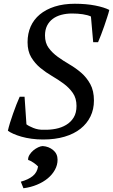

<svg xmlns="http://www.w3.org/2000/svg" viewBox="-20 -732 603 1024"><path d="M121 -69Q132 -60 158 -49.5Q184 -39 213 -40Q246 -39 277 -45Q308 -51 333 -66Q358 -81 373 -105.5Q388 -130 388 -167Q388 -208 368.5 -236Q349 -264 320 -285.5Q291 -307 257.5 -326.5Q224 -346 195 -370Q166 -394 146.5 -426.5Q127 -459 127 -507Q127 -553 143.5 -590.5Q160 -628 192.5 -655Q225 -682 272 -697Q319 -712 379 -712Q440 -712 488 -702.5Q536 -693 563 -679Q559 -662 551.5 -639.5Q544 -617 536 -593Q528 -569 519 -546.5Q510 -524 503 -507H477L465 -644Q448 -652 421.5 -656Q395 -660 364 -660Q334 -660 307.5 -653Q281 -646 261.5 -631.5Q242 -617 231 -595Q220 -573 220 -543Q220 -503 239.5 -476.5Q259 -450 288 -429Q317 -408 350.5 -388.5Q384 -369 413 -344Q442 -319 461.5 -283.5Q481 -248 481 -196Q481 -149 462.5 -111Q444 -73 409.5 -45.5Q375 -18 324.5 -3Q274 12 210 12Q178 12 148.5 8Q119 4 94.5 -3Q70 -10 51 -18.5Q32 -27 22 -35Q26 -53 33.5 -77.5Q41 -102 50 -127Q59 -152 68 -175.5Q77 -199 85 -216H111ZM91 237Q131 226 154.5 207Q178 188 183 156Q174 146 158.5 135.5Q143 125 130 121Q129 107 137.5 93.5Q146 80 158 70Q170 60 184 53.5Q198 47 208 47Q240 49 263.5 68.5Q287 88 287 120Q287 148 273 173.5Q259 199 235 219Q211 239 177.5 253Q144 267 105 272Z"/></svg>

Font: PTSerifItalic
Style: Italic
Weight: 400
Italic angle: -12°
Designer: A.Korolkova, O.Umpeleva, V.Yefimov
Foundry: ParaType Ltd
Version: Version 1.000W OFL